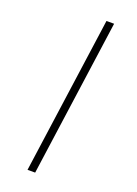

<svg xmlns="http://www.w3.org/2000/svg" viewBox="-168 -871 743 1039"><g transform="rotate(20 203.5 -351.5)"><path d="M301 -803 175 100H131L257 -803Z"/></g></svg>

Font: Fira Sans ExtraLight
Style: Italic
Weight: 275
Italic angle: -8°
Designer: Carrois Corporate & Edenspiekermann AG
Foundry: Carrois Corporate GbR & Edenspiekermann AG
Version: Version 4.203